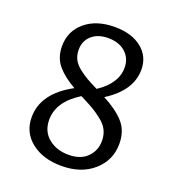

<svg xmlns="http://www.w3.org/2000/svg" viewBox="-124 -761 782 864"><g transform="rotate(20 267.0 -329.0)"><path d="M342 -351Q406 -318 442 -278.5Q478 -239 478 -176Q478 -98 419.5 -46Q361 6 266 6Q178 6 122 -38Q66 -82 66 -155Q66 -270 202 -343Q147 -374 116 -410.5Q85 -447 85 -502Q85 -574 138.5 -619Q192 -664 280 -664Q361 -664 409 -625.5Q457 -587 457 -524Q457 -423 342 -351ZM161 -512Q161 -487 171 -467Q181 -447 203.5 -429.5Q226 -412 244.5 -401.5Q263 -391 297 -374Q383 -431 383 -506Q383 -551 352 -579Q321 -607 269 -607Q220 -607 190.5 -581Q161 -555 161 -512ZM400 -162Q400 -190 389 -212.5Q378 -235 354 -254Q330 -273 310 -285Q290 -297 254 -315Q247 -318 244 -320Q144 -258 144 -171Q144 -116 182.5 -84Q221 -52 279 -52Q337 -52 368.5 -84Q400 -116 400 -162Z"/></g></svg>

Font: EauTestInfant Medium
Style: Regular
Weight: 500
Designer: Christian Thalmann (Catharsis Fonts)
Version: Version 0.001;PS 000.001;hotconv 1.0.88;makeotf.lib2.5.64775